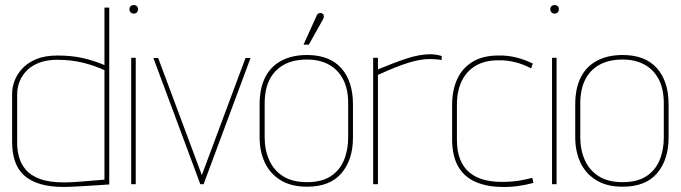

<svg xmlns="http://www.w3.org/2000/svg" viewBox="-20 -730 2700 761"><path d="M413 1V-700H394V-472Q355 -489 309.5 -499.5Q264 -510 208 -510Q158 -510 123.5 -495.5Q89 -481 68 -458Q47 -435 37.5 -409Q28 -383 28 -359V-169Q28 -124 39.5 -90.5Q51 -57 76 -34.5Q101 -12 140 -0.5Q179 11 234 11Q245 11 266.5 10Q288 9 313.5 7.5Q339 6 362 4.5Q385 3 399.5 2Q414 1 413 1ZM394 -452V-18Q395 -18 383 -17Q371 -16 351.5 -14.5Q332 -13 310 -11Q288 -9 268 -8Q248 -7 235 -7Q176 -7 139 -20.5Q102 -34 82.5 -57Q63 -80 55.5 -107.5Q48 -135 48 -162V-355Q48 -384 58.5 -409Q69 -434 89 -453Q109 -472 138.5 -482.5Q168 -493 206 -493Q262 -493 308.5 -481.5Q355 -470 394 -452Z M500 0H518V-501H500ZM510 -710Q503 -710 498 -705.5Q493 -701 493 -693Q493 -686 498 -681Q503 -676 510 -676Q518 -676 522.5 -681Q527 -686 527 -693Q527 -701 522.5 -705.5Q518 -710 510 -710Z M588 -500 774 0H787L973 -500H953L780 -36L607 -500Z M1260 -653Q1263 -658 1263.5 -662.5Q1264 -667 1262.5 -671Q1261 -675 1256 -677Q1252 -679 1248 -678.5Q1244 -678 1240.5 -675.5Q1237 -673 1235 -668L1183 -553H1204ZM1379 -185V-316Q1379 -408 1332.5 -460Q1286 -512 1197 -512Q1138 -512 1095.5 -489.5Q1053 -467 1031 -423.5Q1009 -380 1009 -316V-185Q1009 -131 1029 -87Q1049 -43 1091 -16.5Q1133 10 1197 10Q1288 10 1333.5 -43.5Q1379 -97 1379 -185ZM1360 -320V-185Q1360 -135 1343 -94.5Q1326 -54 1290 -31Q1254 -8 1197 -8Q1139 -8 1102 -31.5Q1065 -55 1047 -95.5Q1029 -136 1029 -185V-320Q1029 -375 1048 -413.5Q1067 -452 1104.5 -473Q1142 -494 1197 -494Q1246 -494 1282.5 -474.5Q1319 -455 1339.5 -416.5Q1360 -378 1360 -320Z M1730 -492 1731 -508Q1721 -511 1709.5 -513Q1698 -515 1686 -515Q1643 -515 1591.5 -498Q1540 -481 1478 -455V-501H1459V0H1478V-433Q1515 -450 1545 -462Q1575 -474 1599.5 -481.5Q1624 -489 1644.5 -492.5Q1665 -496 1684 -496Q1695 -496 1707.5 -495Q1720 -494 1730 -492Z M2085 -459 2092 -478Q2060 -494 2025 -502.5Q1990 -511 1955 -510Q1894 -510 1853 -485Q1812 -460 1792 -416Q1772 -372 1772 -314V-174Q1773 -109 1797 -68.5Q1821 -28 1865 -9Q1909 10 1967 11Q1999 12 2032 7.5Q2065 3 2094 -5L2090 -25Q2085 -24 2074.5 -21.5Q2064 -19 2049 -16Q2034 -13 2013.5 -11Q1993 -9 1969 -9Q1929 -9 1896.5 -18Q1864 -27 1840.5 -46.5Q1817 -66 1804 -98Q1791 -130 1791 -176V-314Q1791 -369 1810 -408.5Q1829 -448 1865.5 -469.5Q1902 -491 1955 -491Q1987 -492 2020 -484Q2053 -476 2085 -459Z M2168 0H2186V-501H2168ZM2178 -710Q2171 -710 2166 -705.5Q2161 -701 2161 -693Q2161 -686 2166 -681Q2171 -676 2178 -676Q2186 -676 2190.5 -681Q2195 -686 2195 -693Q2195 -701 2190.5 -705.5Q2186 -710 2178 -710Z M2630 -185V-316Q2630 -408 2583.5 -460Q2537 -512 2448 -512Q2389 -512 2346.5 -489.5Q2304 -467 2282 -423.5Q2260 -380 2260 -316V-185Q2260 -131 2280 -87Q2300 -43 2342 -16.5Q2384 10 2448 10Q2539 10 2584.5 -43.5Q2630 -97 2630 -185ZM2611 -320V-185Q2611 -135 2594 -94.5Q2577 -54 2541 -31Q2505 -8 2448 -8Q2390 -8 2353 -31.5Q2316 -55 2298 -95.5Q2280 -136 2280 -185V-320Q2280 -375 2299 -413.5Q2318 -452 2355.5 -473Q2393 -494 2448 -494Q2497 -494 2533.5 -474.5Q2570 -455 2590.5 -416.5Q2611 -378 2611 -320Z"/></svg>

Font: Advent Pro Thin
Style: Regular
Weight: 250
Version: Version 3.000